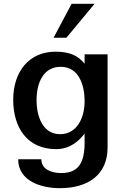

<svg xmlns="http://www.w3.org/2000/svg" viewBox="-20 -784 648 1003"><path d="M294 -83C206 -83 171 -171 171 -261C171 -355 209 -435 297 -435C394 -435 422 -336 422 -256C422 -165 380 -83 294 -83ZM49 -263C49 -119 121 -5 273 -5C347 -5 392 -48 422 -86V-40C422 66 390 120 300 120C246 120 196 99 196 48H75C75 163 197 199 293 199C441 199 542 128 542 -13V-500H422V-451C389 -492 346 -514 270 -514C131 -514 49 -409 49 -263ZM354 -764 260 -587H327L474 -764Z"/></svg>

Font: Perun SemiBold
Style: Regular
Weight: 600
Foundry: Copyright (c) Stefan Peev, Context Ltd, 2016
Version: Version 1.089